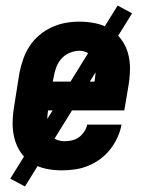

<svg xmlns="http://www.w3.org/2000/svg" viewBox="-20 -606 540 692"><path d="M203 8Q173 8 145 2Q117 -4 93.5 -19Q70 -34 54.5 -57Q39 -80 32 -107.5Q25 -135 25.5 -164.5Q26 -194 31 -223L50 -343Q55 -368 63.5 -392.5Q72 -417 86.5 -439.5Q101 -462 122 -479.5Q143 -497 167 -508Q191 -519 216 -523.5Q241 -528 266 -528Q296 -528 324.5 -522Q353 -516 376.5 -501.5Q400 -487 417 -464Q434 -441 441.5 -413.5Q449 -386 448.5 -356Q448 -326 443 -297L428 -208H153V-206Q151 -194 150.5 -181.5Q150 -169 151.5 -156.5Q153 -144 157 -133Q161 -122 168.5 -113.5Q176 -105 188 -101Q200 -97 212 -97Q225 -97 239 -100Q253 -103 264 -111Q275 -119 283.5 -131.5Q292 -144 294 -157H418Q414 -134 403.5 -111Q393 -88 377.5 -68Q362 -48 341.5 -33Q321 -18 298 -8.5Q275 1 250.5 4.5Q226 8 203 8ZM170 -312H320L321 -314Q323 -326 324 -338.5Q325 -351 323.5 -362.5Q322 -374 318.5 -385.5Q315 -397 307.5 -405.5Q300 -414 289.5 -418.5Q279 -423 266 -423Q249 -423 231 -415.5Q213 -408 200.5 -393.5Q188 -379 182 -361.5Q176 -344 173 -326ZM70 66 17 38 404 -586 456 -558Z"/></svg>

Font: Iosevka Extrabold Oblique
Style: Regular
Weight: 800
Italic angle: -9°
Monospace: yes
Designer: Belleve Invis
Foundry: Belleve Invis
Version: Version 32.5.0; ttfautohint (v1.8.4)